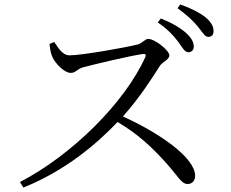

<svg xmlns="http://www.w3.org/2000/svg" viewBox="-20 -838 1040 864"><path d="M690 -737C734 -707 760 -679 781 -651C800 -625 811 -603 827 -603C841 -603 852 -612 852 -628C852 -648 842 -667 818 -689C793 -712 754 -735 704 -755ZM203 -640C205 -612 211 -591 217 -579C229 -553 269 -510 298 -510C322 -510 326 -528 357 -536C412 -550 551 -584 622 -595C633 -596 639 -594 634 -581C541 -376 305 -141 70 -19L85 6C275 -70 417 -192 509 -289C599 -236 663 -177 730 -102C783 -42 797 -10 824 -10C847 -10 858 -27 858 -47C858 -130 694 -241 533 -314C606 -395 665 -487 699 -541C712 -561 742 -569 742 -589C742 -611 677 -663 647 -663C633 -663 621 -644 600 -638C545 -624 348 -589 293 -589C260 -589 241 -625 224 -649ZM779 -801C823 -769 848 -745 869 -720C890 -695 901 -672 917 -672C932 -672 941 -681 941 -698C941 -719 931 -738 905 -760C880 -780 842 -800 791 -818Z"/></svg>

Font: Source Han Serif K
Style: Regular
Weight: 400
Designer: Ryoko NISHIZUKA 西塚涼子 (kana & ideographs); Frank Grießhammer (Latin, Greek & Cyrillic); Wenlong ZHANG 张文龙 (bopomofo); San
Foundry: Adobe Systems Incorporated
Version: Version 1.001;PS 1.001;hotconv 16.6.54;makeotf.lib2.5.65590